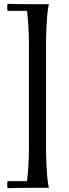

<svg xmlns="http://www.w3.org/2000/svg" viewBox="-20 -822 360 1009"><path d="M132 -45Q132 0 129.5 42.5Q127 85 122 130H20Q16 148 20 167Q47 166 75.5 165.5Q104 165 142.5 165Q181 165 237 165Q231 140 228 104Q225 68 223.5 32.5Q222 -3 222 -28V-607Q222 -632 223.5 -668Q225 -704 228 -739.5Q231 -775 237 -800Q181 -800 142.5 -800Q104 -800 75.5 -800.5Q47 -801 20 -802Q16 -784 20 -765H122Q127 -720 129.5 -677.5Q132 -635 132 -590Z"/></svg>

Font: Poltawski Nowy
Style: Regular
Weight: 400
Designer: Adam Pótawski, Mateusz Machalski, Borys Kosmynka, Ania Wieluska
Foundry: Capitalics.wtf
Version: Version 1.001;gftools[0.9.25]